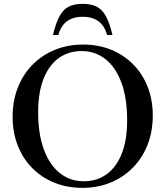

<svg xmlns="http://www.w3.org/2000/svg" viewBox="-20 -942 839 974"><path d="M402 -716Q479 -716 543.5 -689.8Q608 -663.5 655.5 -615.5Q703 -567.5 729 -501.5Q755 -435.5 755 -356Q755 -275 728.8 -208Q702.5 -141 654.2 -91.8Q606 -42.5 540.8 -15.8Q475.5 11 397.5 11Q320.5 11 255.8 -15.2Q191 -41.5 143.5 -89.5Q96 -137.5 70 -203.8Q44 -270 44 -350Q44 -430 70.2 -497.2Q96.5 -564.5 144.8 -613.5Q193 -662.5 258.5 -689.2Q324 -716 402 -716ZM404.5 -22.5Q472 -22.5 521.5 -58.5Q571 -94.5 598 -163.5Q625 -232.5 625 -331.5Q625 -444 596 -522.5Q567 -601 515 -642Q463 -683 394.5 -683Q327 -683 277.5 -647Q228 -611 200.8 -541.8Q173.5 -472.5 173.5 -373.5Q173.5 -261 202.8 -182.8Q232 -104.5 284 -63.5Q336 -22.5 404.5 -22.5ZM399.5 -857Q352.5 -857 321 -835Q289.5 -813 276 -764.5H248.5Q263.5 -826 282.2 -860.2Q301 -894.5 329 -908.5Q357 -922.5 399.5 -922.5Q442 -922.5 470 -908.5Q498 -894.5 517 -860.2Q536 -826 550.5 -764.5H523Q510 -813 478.2 -835Q446.5 -857 399.5 -857Z"/></svg>

Font: Newsreader 60pt Medium
Style: Regular
Weight: 500
Designer: Hugues Gentile
Foundry: Production Type
Version: Version 1.003